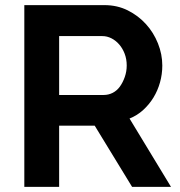

<svg xmlns="http://www.w3.org/2000/svg" viewBox="-20 -730 705 750"><path d="M75 0V-710H388Q438 -710 479 -689.5Q520 -669 550 -636Q580 -603 597 -560.5Q614 -518 614 -474Q614 -440 605 -408Q596 -376 579.5 -349Q563 -322 539.5 -300.5Q516 -279 486 -267L648 0H496L350 -239H211V0ZM211 -359H385Q404 -359 420.5 -367.5Q437 -376 448.5 -392Q460 -408 467.5 -429.5Q475 -451 475 -474Q475 -499 467 -520Q459 -541 445.5 -556.5Q432 -572 415 -580.5Q398 -589 380 -589H211Z"/></svg>

Font: Rising Sun
Style: Bold
Weight: 700
Designer: Matt McInerney, Pablo Impallari, Rodrigo Fuenzalida (Raleway font), Stephen Hutchings (Greek), Cristiano Sobral (main ch
Foundry: The Rising Sun Project Authors
Version: Version 4.327; ttfautohint (v1.8.4.7-5d5b-dirty)